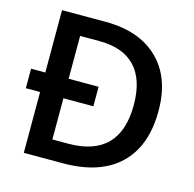

<svg xmlns="http://www.w3.org/2000/svg" viewBox="-104 -821 940 928"><g transform="rotate(15 365.5 -357.0)"><path d="M670.9 -363.8Q670.9 -188 572.8 -94Q474.6 0 290 0H94.2V-304.2H22.9V-401.9H94.2V-713.9H312Q481.4 -713.9 576.2 -621.8Q670.9 -529.8 670.9 -363.8ZM547.9 -359.9Q547.9 -486.8 487.1 -551.5Q426.3 -616.2 307.1 -616.2H210.9V-401.9H360.8V-304.2H210.9V-98.1H289.1Q547.9 -98.1 547.9 -359.9Z"/></g></svg>

Font: CAA NEO Sans SemiBold
Style: Regular
Weight: 600
Version: Version 1.10